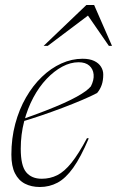

<svg xmlns="http://www.w3.org/2000/svg" viewBox="-20 -738 468 768"><path d="M294.5 -489Q262 -489 229.2 -471.5Q196.5 -454 166.5 -422.5Q136.5 -391 113.2 -347.5Q90 -304 76.5 -252Q63 -200 63 -143Q63 -75 84.8 -49Q106.5 -23 147 -23Q180.5 -23 209 -37.2Q237.5 -51.5 266 -87Q294.5 -122.5 328 -185.5L335 -184.5Q303 -109 272.8 -66.8Q242.5 -24.5 210 -7.2Q177.5 10 139.5 10Q105.5 10 79.8 -3.2Q54 -16.5 39.8 -45Q25.5 -73.5 25.5 -119.5Q25.5 -184.5 41 -242.5Q56.5 -300.5 84 -348.2Q111.5 -396 147.8 -430.8Q184 -465.5 225.5 -484.2Q267 -503 310.5 -503Q338.5 -503 356.8 -494.2Q375 -485.5 384 -471Q393 -456.5 393 -440Q393 -416.5 387 -398.8Q381 -381 368.5 -366Q344 -353 308 -337.8Q272 -322.5 229.8 -306.5Q187.5 -290.5 144.8 -276Q102 -261.5 64.5 -250.5L63.5 -259Q119 -278.5 161.5 -295Q204 -311.5 235 -325.5Q266 -339.5 287.5 -351.5Q309 -363.5 322.5 -373.5Q336 -383.5 343.5 -392.5Q356.5 -418 354.5 -440Q352.5 -462 337.2 -475.5Q322 -489 294.5 -489ZM154.5 -554.5 325.5 -718H356.5L428 -554.5H415.5L324 -687H347L171 -554.5Z"/></svg>

Font: Newsreader 60pt ExtraLight
Style: Italic
Weight: 250
Italic angle: -17°
Designer: Hugues Gentile
Foundry: Production Type
Version: Version 1.003